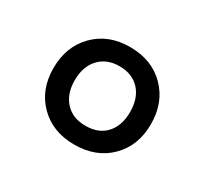

<svg xmlns="http://www.w3.org/2000/svg" viewBox="-76 -833 553 517"><g transform="rotate(30 200.0 -574.5)"><path d="M199 -423Q132 -423 90 -465Q48 -507 48 -574Q48 -641 90 -683.5Q132 -726 199 -726Q267 -726 309 -683.5Q351 -641 351 -574Q351 -507 309 -465Q267 -423 199 -423ZM200 -482Q241 -482 263.5 -507Q286 -532 286 -574Q286 -617 263 -642Q240 -667 200 -667Q161 -667 137.5 -642Q114 -617 114 -574Q114 -532 137 -507Q160 -482 200 -482Z"/></g></svg>

Font: Noto Serif Makasar
Style: Regular
Weight: 400
Designer: Sérgio Martins
Version: Version 1.001; ttfautohint (v1.8.4.7-5d5b)